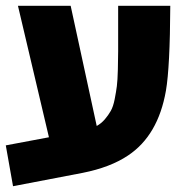

<svg xmlns="http://www.w3.org/2000/svg" viewBox="-23 -599 644 663"><path d="M385 -579H565Q564 -367 550 -286Q523 -131 419 -62Q358 -21 262 -2L22 44L-3 -97L146 -125L39 -579H221L311 -164Q327 -173 339 -187Q351 -201 359.5 -216Q368 -231 373 -256.5Q378 -282 380.5 -301.5Q383 -321 384 -359Q385 -397 385 -422Q385 -447 385 -497Q385 -547 385 -579Z"/></svg>

Font: Assistant ExtraBold
Style: Regular
Weight: 800
Designer: Hebrew By Ben Nathan, Latin by Paul Hunt
Version: Version 2.001;PS 002.001;hotconv 1.0.88;makeotf.lib2.5.64775